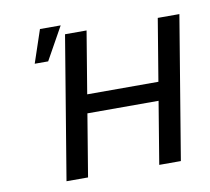

<svg xmlns="http://www.w3.org/2000/svg" viewBox="-84 -869 1052 963"><g transform="rotate(-10 442.5 -387.5)"><path d="M178.3 0H288L340.6 -317.1H703.1L650.6 0H760.7L881.4 -727.3H771.3L718.8 -411.2H356.2L408.7 -727.3H299ZM123.6 -608H192.1L285.2 -774.9H179.7Z"/></g></svg>

Font: Margiela Sans Medium
Style: Italic
Weight: 500
Italic angle: -9.39999°
Designer: Stefan Endress, Andreas Faust
Version: Version 1.100;FEAKit 1.0